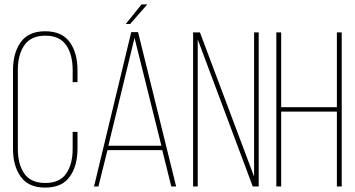

<svg xmlns="http://www.w3.org/2000/svg" viewBox="-20 -847 1612 872"><path d="M185 -705Q261 -705 296.5 -656Q332 -607 332 -528V-474H310V-529Q310 -599 280.5 -642Q251 -685 186 -685Q121 -685 91 -642Q61 -599 61 -529V-171Q61 -101 90.5 -58.5Q120 -16 186 -16Q251 -16 280.5 -58.5Q310 -101 310 -171V-248H332V-172Q332 -93 296.5 -44Q261 5 185 5Q110 5 74.5 -44Q39 -93 39 -172V-528Q39 -607 74.5 -656Q110 -705 185 -705Z M623 -827H649L571 -738H551ZM717 -165H468L427 0H407L576 -701H607L780 0H758ZM591 -675 472 -185H713Z M878 -668V0H857V-700H888L1134 -45V-700H1155V0H1128Z M1510 -340H1257V0H1235V-700H1257V-360H1510V-700H1532V0H1510Z"/></svg>

Font: TypoPRO Bebas Neue
Style: Regular
Weight: 300
Designer: Ryoichi Tsunekawa
Foundry: Ryoichi Tsunekawa
Version: Version 001.003